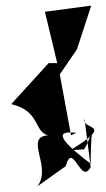

<svg xmlns="http://www.w3.org/2000/svg" viewBox="-20 -582 379 684"><path d="M214 10C240 -83 268 81 303 13L281 -159C271 -115 394 -147 231 -47L280 -50C328 -135 304 -196 303 1C137 -123 222 -111 252 -109L233 -100L193 -317L254 -406L305 -562L140 -540L184 -357H153L20 -211C124 -187 100 -113 151 -100C64 -93 167 12 113 82Z"/></svg>

Font: Asimov Silicon
Style: Regular
Weight: 400
Designer: Google
Version: Version 2.000980; 2014